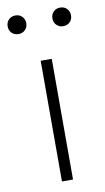

<svg xmlns="http://www.w3.org/2000/svg" viewBox="-92 -712 411 752"><g transform="rotate(-10 114.0 -336.0)"><path d="M92 0V-480H136V0ZM25 -598Q9 -598 -1.5 -608.5Q-12 -619 -12 -635Q-12 -651 -1.5 -661.5Q9 -672 25 -672Q41 -672 51.5 -661.5Q62 -651 62 -635Q62 -619 51.5 -608.5Q41 -598 25 -598ZM203 -598Q187 -598 176.5 -608.5Q166 -619 166 -635Q166 -651 176.5 -661.5Q187 -672 203 -672Q219 -672 229.5 -661.5Q240 -651 240 -635Q240 -619 229.5 -608.5Q219 -598 203 -598Z"/></g></svg>

Font: hySource Sans Pro Light
Style: Regular
Weight: 300
Designer: Paul D. Hunt
Foundry: Adobe Systems Incorporated
Version: Version 2.021;PS 2.000;hotconv 1.0.86;makeotf.lib2.5.63406